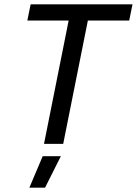

<svg xmlns="http://www.w3.org/2000/svg" viewBox="-20 -658 626 878"><path d="M570.8 -564H381.8L269 0H181.2L293.9 -564H105L120.1 -638.2H585.9ZM258.3 56.2 186 200.2H114.3L175.3 56.2Z"/></svg>

Font: Code New Roman
Style: Italic
Weight: 400
Italic angle: -11°
Monospace: yes
Designer: Sam Radian
Foundry: Code New Roman
Version: Version 1.508 October 19, 2014